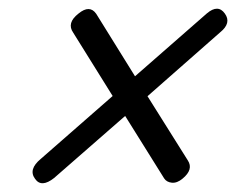

<svg xmlns="http://www.w3.org/2000/svg" viewBox="-20 -560 539 438"><path d="M60 -152Q44 -173.5 73 -197.5L237 -341L147 -485.5Q131.5 -507.5 159 -529Q184.5 -550 199.5 -528.5L288 -386L452 -529.5Q477.5 -551 493 -529Q508.5 -507.5 482.5 -486.5L316.5 -340.5L408.5 -194Q422 -173.5 396.5 -152.5Q384 -142 372 -143.2Q360 -144.5 354.5 -153L265.5 -295.5L103.5 -154Q74.5 -131 60 -152Z"/></svg>

Font: Fraunces 144pt S050 Black
Style: Italic
Weight: 900
Italic angle: -16°
Version: Version 1.000; ttfautohint (v1.8.3)